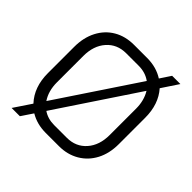

<svg xmlns="http://www.w3.org/2000/svg" viewBox="-203 -897 1102 1102"><g transform="rotate(45 348.0 -346.0)"><path d="M575 -636Q636 -567 636 -457V-243Q636 -168 606.5 -111.5Q577 -55 523.5 -23.5Q470 8 401 8H294Q223 8 168 -25L121 45H54L125 -61Q60 -131 60 -243V-457Q60 -532 89.5 -589Q119 -646 172 -677Q225 -708 295 -708H401Q476 -708 532 -672L575 -737H642ZM167 -124 493 -613Q453 -642 399 -642H297Q224 -642 179 -591Q134 -540 134 -457V-243Q134 -173 167 -124ZM532 -572 207 -84Q245 -58 296 -58H399Q472 -58 517 -109Q562 -160 562 -243V-457Q562 -523 532 -572Z"/></g></svg>

Font: Bai Jamjuree
Style: Regular
Weight: 400
Designer: Katatrad Aksorn Co.,Ltd.
Foundry: Cadson Demak Co.,Ltd.
Version: Version 1.000; ttfautohint (v1.6)